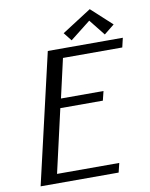

<svg xmlns="http://www.w3.org/2000/svg" viewBox="-95 -949 796 1018"><g transform="rotate(-10 303.0 -440.0)"><path d="M40 0ZM570.3 -778.3 515.1 -733.9 446.3 -820.3 336.4 -733.9 301.3 -778.3 459.5 -879.9ZM460 0H40L202.1 -700.2H606L594.2 -649.9H274.9L227.1 -439.9H456.1L443.8 -390.1H214.8L137.2 -49.8H472.2Z"/></g></svg>

Font: Pfennig
Style: Italic
Weight: 500
Italic angle: -13°
Version: Version 20120410 ; ttfautohint (v0.8)